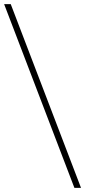

<svg xmlns="http://www.w3.org/2000/svg" viewBox="-55 -758 412 929"><path d="M305 151 -35 -738H-3L337 151Z"/></svg>

Font: REM Thin
Style: Regular
Weight: 250
Designer: Octavio Pardo
Foundry: Ashler Design
Version: Version 1.005;gftools[0.9.28]